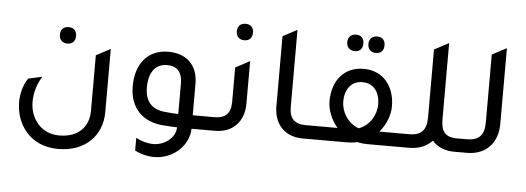

<svg xmlns="http://www.w3.org/2000/svg" viewBox="-53 -807 3145 1149"><g transform="rotate(5 1520.0 -232.0)"><path d="M327 -443C358 -443 375 -462 375 -493C375 -523 358 -542 327 -542C297 -542 278 -524 278 -493C278 -462 297 -443 327 -443ZM589 -54V-434L503 -388V-54C503 43 439 109 327 109C213 109 150 19 150 -79C150 -131 166 -186 195 -232L112 -214C84 -174 70 -120 70 -70C70 59 154 190 327 190C489 190 589 87 589 -54Z M1236 -81H1112V-271C1112 -380 1045 -447 934 -447C810 -447 739 -357 739 -223C739 -99 810 -13 948 -5C974 -3 1000 -2 1025 -1C1023 67 954 111 892 111C857 111 820 101 787 83V159C823 178 864 188 904 188C1009 188 1108 110 1112 0H1236V-81ZM1025 -265V-81C1001 -82 976 -83 952 -86C860 -92 824 -144 824 -225C824 -310 861 -367 934 -367C993 -367 1025 -333 1025 -265Z M1380 -555C1411 -555 1428 -574 1428 -605C1428 -635 1411 -654 1380 -654C1350 -654 1331 -636 1331 -605C1331 -574 1350 -555 1380 -555ZM1176 0H1252C1363 0 1426 -74 1426 -178V-434L1340 -388V-181C1340 -113 1309 -81 1242 -81H1176V0Z M1780 0H1856V-81H1790C1723 -81 1692 -113 1692 -181V-645L1606 -599V-178C1606 -74 1669 0 1780 0Z M2044 -548C2075 -548 2092 -567 2092 -598C2092 -628 2075 -647 2044 -647C2014 -647 1995 -628 1995 -598C1995 -567 2014 -548 2044 -548ZM2171 -548C2202 -548 2219 -567 2219 -598C2219 -628 2202 -647 2171 -647C2141 -647 2122 -628 2122 -598C2122 -567 2141 -548 2171 -548ZM2233 -81C2273 -127 2295 -186 2295 -238C2295 -356 2227 -447 2107 -447C1987 -447 1920 -356 1920 -238C1920 -186 1942 -127 1982 -81H1796V0H2039C2065 0 2087 -2 2107 -7C2128 -2 2150 0 2175 0H2419V-81H2233ZM2108 -90C2039 -114 2002 -184 2002 -242C2002 -311 2037 -367 2107 -367C2178 -367 2212 -311 2212 -242C2212 -183 2176 -114 2108 -90Z M2700 -81C2623 -81 2603 -120 2603 -189V-645L2516 -599V-190C2516 -115 2484 -81 2412 -81H2359V0H2419C2479 0 2526 -21 2557 -55C2586 -21 2632 0 2690 0H2766V-81H2700Z M2706 0H2766C2886 0 2950 -82 2950 -189V-645L2863 -599V-190C2863 -115 2831 -81 2759 -81H2706V0Z"/></g></svg>

Font: Tajawal Medium
Style: Regular
Weight: 500
Designer: Boutros Fonts
Foundry: Created by Boutros International 2017
Version: Version 1.700